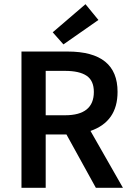

<svg xmlns="http://www.w3.org/2000/svg" viewBox="-20 -901 632 921"><path d="M284.2 -688 232.9 -746.1 390.1 -880.9 452.1 -805.2ZM199.2 -348.1H292Q430.2 -348.1 430.2 -460Q430.2 -514.2 395.5 -537.6Q360.8 -561 292 -561H199.2ZM83 0V-653.8H304.2Q544.4 -653.8 543.9 -460Q543.9 -317.9 414.1 -272.9L569.8 0H439.9L298.8 -255.9H199.2V0Z"/></svg>

Font: SourceSansPro-Semibold
Style: Regular
Weight: 600
Designer: Paul D. Hunt
Foundry: Adobe Systems Incorporated
Version: Version 2.020;PS 2.0;hotconv 1.0.86;makeotf.lib2.5.63406